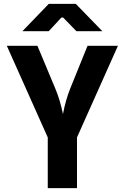

<svg xmlns="http://www.w3.org/2000/svg" viewBox="-20 -965 640 985"><path d="M225 0V-260L15 -730H172L264 -510Q288 -453 303 -380Q317 -453 340 -510L429 -730H585L375 -260V0ZM230 -805H95L230 -945H369L505 -805H372L304 -875H295Z"/></svg>

Font: JetBrains Mono Extra Bold
Style: Regular
Weight: 800
Monospace: yes
Designer: Philipp Nurullin, Konstantin Bulenkov
Foundry: JetBrains
Version: 2.002